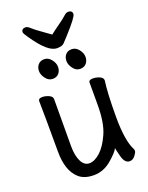

<svg xmlns="http://www.w3.org/2000/svg" viewBox="-167 -976 834 1083"><g transform="rotate(-20 250.0 -434.0)"><path d="M204.1 23.9Q146 23.9 113.8 -5.9Q58.1 -56.2 58.1 -170.9Q58.1 -368.2 56.2 -474.1Q56.2 -490.2 80.1 -490.2Q99.1 -490.2 119.1 -481.2Q139.2 -472.2 139.2 -456.1Q138.2 -368.2 138.2 -174.8Q138.2 -117.2 155.5 -82.5Q172.9 -47.9 203.1 -47.9Q234.9 -47.9 269.5 -79.3Q304.2 -110.8 331.5 -172.9Q358.9 -234.9 358.9 -341.8V-475.1Q358.9 -491.2 383.8 -491.2Q403.8 -491.2 423.8 -482.7Q443.8 -474.1 443.8 -458Q433.1 -384.8 433.1 -241.2Q433.1 -98.1 465.8 -37.1Q467.8 -33.2 467.8 -25.9Q467.8 -17.1 453.9 1Q439.9 19 420.9 19Q391.1 19 379.2 -27.6Q367.2 -74.2 367.2 -79.1Q356.9 -56.2 309.6 -16.1Q262.2 23.9 204.1 23.9ZM171.9 -565.9Q147 -565.9 129.9 -588.9Q112.8 -611.8 112.8 -633.8Q112.8 -655.8 126 -671.4Q139.2 -687 163.1 -687Q187 -687 204.6 -665Q222.2 -643.1 222.2 -620.1Q222.2 -597.2 209 -581.5Q195.8 -565.9 171.9 -565.9ZM335.9 -565.9Q312 -565.9 294.9 -588.9Q277.8 -611.8 277.8 -633.8Q277.8 -655.8 290.5 -671.4Q303.2 -687 328.1 -687Q352.1 -687 369.6 -665Q387.2 -643.1 387.2 -620.1Q387.2 -597.2 374 -581.5Q360.8 -565.9 335.9 -565.9ZM252.9 -720.2Q200.2 -720.2 124 -831.1Q101.1 -863.8 101.1 -870.1Q101.1 -892.1 126 -892.1Q137.2 -892.1 152.1 -877.9Q167 -863.8 197.5 -842.3Q228 -820.8 253.9 -801.8Q277.8 -820.8 308.3 -842.3Q338.9 -863.8 354 -877.9Q369.1 -892.1 380.9 -892.1Q405.8 -892.1 405.8 -870.1Q405.8 -852.1 327.1 -766.1Q309.1 -747.1 297.1 -733.6Q285.2 -720.2 252.9 -720.2Z"/></g></svg>

Font: LXGW WenKai Mono GB Screen
Style: Regular
Weight: 400
Monospace: yes
Designer: LXGW / Fontworks Inc.
Foundry: LXGW / Fontworks Inc.
Version: Version 1.510;January 18,2025